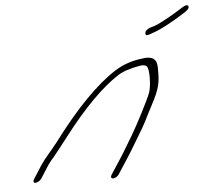

<svg xmlns="http://www.w3.org/2000/svg" viewBox="-50 -730 859 792"><g transform="rotate(-5 379.5 -334.5)"><path d="M592.5 -598C581.1 -593 573.1 -587 572.1 -581C569.7 -570 573.8 -566 585.7 -570L602.7 -576C640.6 -588 697.3 -622 720.2 -636L745.1 -652C768.5 -667 759.4 -687 736 -672L711.6 -657C695.7 -647 681.7 -639 669.3 -632C645.4 -620 632.9 -611 609 -603ZM91.4 -17 126.5 -72C130.9 -79 139.8 -89 151.7 -103C163.6 -117 183.4 -143 213.1 -181C299.8 -294 377.7 -371 443.9 -414C464.8 -428 495.7 -438 535.2 -445C549.6 -448 559.7 -446 565.2 -441C577.3 -429 575.3 -358 565.5 -332C556.2 -305 501 -199 479.8 -164C459.5 -131 442.3 -100 422.5 -70L381.4 -7C376.5 1 379.1 8 387.1 8C395.1 8 406.5 1 411.4 -7L453 -71C472.7 -101 490.5 -133 510.3 -165C538.4 -210 545.3 -230 569.9 -276C608.9 -349 611.2 -370 610.3 -433C609.5 -462 598.4 -484 541 -473C502.5 -468 467.1 -455 435.2 -435C356.6 -385 266.3 -293 166.8 -160C142 -128 115.7 -101 96.5 -72L61.4 -17C56.4 -9 58 -2 66 -2C74 -2 86.4 -9 91.4 -17Z"/></g></svg>

Font: MewTooHand
Style: UltimateIta
Weight: 400
Designer: Mew Too, Robert Jablonski
Version: Version 0.77